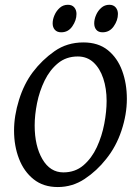

<svg xmlns="http://www.w3.org/2000/svg" viewBox="-20 -753 551 787"><path d="M500 -347.7Q500 -284.2 478 -218Q456.1 -151.9 415 -101.1Q377 -52.7 326.9 -19.5Q276.9 13.7 216.8 13.7Q157.7 13.7 117.9 -18.1Q78.1 -49.8 57.9 -102.3Q37.6 -154.8 37.6 -217.8Q37.6 -278.3 57.9 -343.5Q78.1 -408.7 114.3 -457Q152.3 -507.3 203.6 -543.2Q254.9 -579.1 321.8 -579.1Q382.8 -579.1 422.1 -547.4Q461.4 -515.6 480.7 -463.1Q500 -410.6 500 -347.7ZM417 -339.4Q417 -390.1 403.3 -431.4Q389.6 -472.7 363.3 -497.1Q336.9 -521.5 298.8 -521.5Q251.5 -521.5 217.8 -493.9Q184.1 -466.3 162.8 -422.6Q141.6 -378.9 131.8 -330.1Q122.1 -281.2 122.1 -238.8Q122.1 -154.8 153.8 -100.6Q185.5 -46.4 239.7 -46.4Q288.1 -46.4 322 -75.4Q356 -104.5 377 -149.9Q397.9 -195.3 407.5 -245.8Q417 -296.4 417 -339.4ZM463.4 -695.8Q463.4 -669.9 446.3 -645.3Q429.2 -620.6 400.4 -620.6Q383.3 -620.6 374.8 -630.9Q366.2 -641.1 366.2 -657.2Q366.2 -673.8 373.8 -691.4Q381.3 -709 395.3 -721.2Q409.2 -733.4 428.2 -733.4Q444.8 -733.4 454.1 -722.7Q463.4 -711.9 463.4 -695.8ZM293.5 -695.8Q293.5 -669.9 276.6 -645.3Q259.8 -620.6 231 -620.6Q213.9 -620.6 204.8 -630.9Q195.8 -641.1 195.8 -657.2Q195.8 -673.8 203.6 -691.4Q211.4 -709 225.3 -721.2Q239.3 -733.4 258.3 -733.4Q275.4 -733.4 284.4 -722.7Q293.5 -711.9 293.5 -695.8Z"/></svg>

Font: Dai Banna SIL
Style: Italic
Weight: 400
Italic angle: -11°
Designer: Victor Gaultney
Foundry: SIL International
Version: Version 4.000